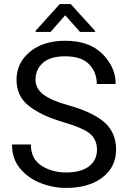

<svg xmlns="http://www.w3.org/2000/svg" viewBox="-20 -923 634 953"><path d="M461.4 -179.7Q461.4 -228.5 428.5 -257.8Q395.5 -287.1 290 -318.1Q184.6 -349.1 123.3 -397.2Q62 -445.3 62 -527.3Q62 -610.4 128.2 -665.5Q194.3 -720.7 303.7 -720.7Q423.8 -720.7 489 -654.8Q554.2 -588.9 554.2 -505.9H460.4Q460.4 -565.4 421.9 -604.5Q383.3 -643.6 303.7 -643.6Q228.5 -643.6 192.4 -610.6Q156.2 -577.6 156.2 -528.3Q156.2 -483.9 194.6 -454.3Q232.9 -424.8 319.3 -400.4Q442.9 -365.7 499.5 -314.7Q556.2 -263.7 556.2 -180.7Q556.2 -93.8 488.3 -42Q420.4 9.8 308.1 9.8Q242.7 9.8 180.9 -14.6Q119.1 -39.1 79.3 -87.2Q39.6 -135.3 39.6 -206.1H133.3Q133.3 -133.3 186.5 -100.1Q239.7 -66.9 308.1 -66.9Q381.8 -66.9 421.6 -97.4Q461.4 -127.9 461.4 -179.7ZM331.1 -902.8 452.1 -769.5V-764.6H377L303.7 -847.2L231 -764.6H156.7V-770L276.4 -902.8Z"/></svg>

Font: Roboto21382017
Style: Regular
Weight: 400
Designer: Christian Robertson
Foundry: Google
Version: Version 2.138; 2017